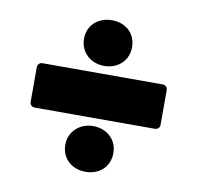

<svg xmlns="http://www.w3.org/2000/svg" viewBox="-68 -684 737 716"><g transform="rotate(10 300.0 -326.0)"><path d="M300 -440C352 -440 391 -475 391 -527C391 -579 352 -613 300 -613C249 -613 209 -579 209 -527C209 -476 249 -440 300 -440ZM528 -242C538 -242 546 -250 546 -260V-392C546 -402 538 -410 528 -410H72C62 -410 54 -402 54 -392V-260C54 -250 62 -242 72 -242ZM300 -39C352 -39 391 -73 391 -126C391 -176 352 -212 300 -212C249 -212 209 -176 209 -126C209 -73 249 -39 300 -39Z"/></g></svg>

Font: LINE Seed Sans TH Heavy
Style: Regular
Weight: 900
Designer: Dalton Maag Ltd | Thai characters by Cadson Demak Co.,Ltd.
Foundry: Dalton Maag Ltd
Version: Version 1.003